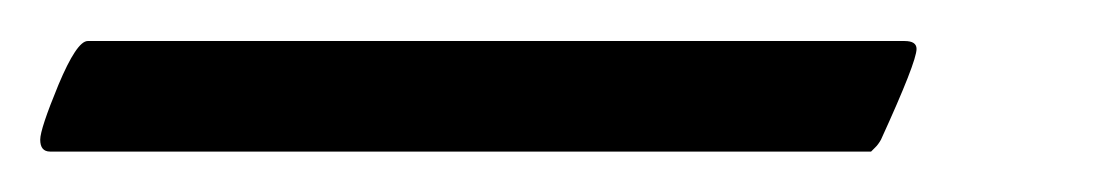

<svg xmlns="http://www.w3.org/2000/svg" viewBox="-58 -33 542 95"><path d="M-38.1 36.1Q-38.1 30.8 -29.1 9Q-20 -12.7 -14.6 -12.7H389.6Q395.5 -12.7 395.5 -8.8Q395.5 -2.4 377.9 36.1Q376.5 38.6 375 40Q373.5 41.5 373 42H372.1H-33.2Q-38.1 42 -38.1 36.1Z"/></svg>

Font: Crimson
Style: Italic
Weight: 400
Italic angle: -11°
Version: Version 0.8